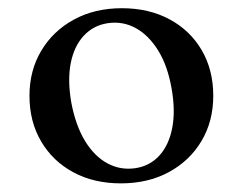

<svg xmlns="http://www.w3.org/2000/svg" viewBox="-20 -730 577 456"><path d="M269.5 -710.5Q333.5 -710.5 382.5 -684.2Q431.5 -658 459 -611Q486.5 -564 486.5 -502.5Q486.5 -442 458.5 -395Q430.5 -348 381 -321.2Q331.5 -294.5 267 -294.5Q203 -294.5 154.2 -320.8Q105.5 -347 77.8 -394Q50 -441 50 -502.5Q50 -562.5 78 -609.5Q106 -656.5 155.5 -683.5Q205 -710.5 269.5 -710.5ZM301 -330.5Q335.5 -335.5 358.2 -360.2Q381 -385 389 -426Q397 -467 387.5 -520Q378 -574.5 355.2 -610.8Q332.5 -647 302 -663.5Q271.5 -680 236.5 -675Q202 -670 179 -645.2Q156 -620.5 148 -580Q140 -539.5 149.5 -485.5Q160 -431 182.2 -394.8Q204.5 -358.5 235.2 -342Q266 -325.5 301 -330.5Z"/></svg>

Font: Fraunces 16pt
Style: Regular
Weight: 400
Version: Version 1.000;[b76b70a41]